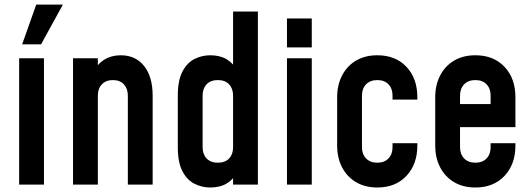

<svg xmlns="http://www.w3.org/2000/svg" viewBox="-20 -800 2298 832"><path d="M63 0V-547.5H170.5V0ZM76 -608 137 -780H252.5L158 -608Z M296.5 0V-547.5H404V-465.5L384.5 -487Q402 -523 432.5 -541.8Q463 -560.5 503 -560.5Q567.5 -560.5 604.5 -514Q641.5 -467.5 641.5 -386V0H534V-386Q534 -416 516.8 -434.5Q499.5 -453 469.5 -453Q439 -453 421.5 -434.5Q404 -416 404 -386V0Z M891 12.5Q854.5 12.5 822.5 -3.8Q790.5 -20 770.5 -58Q750.5 -96 750.5 -162V-386Q750.5 -451.5 770.5 -489.8Q790.5 -528 822.5 -544.2Q854.5 -560.5 891 -560.5Q933.5 -560.5 962.8 -542.8Q992 -525 1008.5 -493L990 -468V-750H1097.5V0H990V-79.5L1008.5 -55Q992 -23 962.8 -5.2Q933.5 12.5 891 12.5ZM924 -95Q955.5 -95 972.8 -113.2Q990 -131.5 990 -162V-386Q990 -416 972.8 -434.5Q955.5 -453 924 -453Q892.5 -453 875.2 -434.5Q858 -416 858 -386V-162Q858 -132 875.2 -113.5Q892.5 -95 924 -95Z M1223.5 0V-547.5H1331V0ZM1223.5 -594.5V-720H1331V-594.5Z M1615 12.5Q1562.5 12.5 1523.5 -10.2Q1484.5 -33 1462.8 -74Q1441 -115 1441 -169.5V-378.5Q1441 -432.5 1462.8 -473.8Q1484.5 -515 1523.5 -537.8Q1562.5 -560.5 1615 -560.5Q1694 -560.5 1741.2 -510.5Q1788.5 -460.5 1788.5 -378.5V-368.5H1681V-386Q1681 -416 1663.5 -434.5Q1646 -453 1615 -453Q1584 -453 1566.2 -434.5Q1548.5 -416 1548.5 -386V-162Q1548.5 -132 1566.2 -113.5Q1584 -95 1615 -95Q1646 -95 1663.5 -113.5Q1681 -132 1681 -162V-179.5H1788.5V-169.5Q1788.5 -88 1741.2 -37.8Q1694 12.5 1615 12.5Z M2040 12.5Q1987.5 12.5 1948.5 -10.2Q1909.5 -33 1887.8 -74Q1866 -115 1866 -169.5V-378.5Q1866 -432.5 1887.8 -473.8Q1909.5 -515 1948.5 -537.8Q1987.5 -560.5 2040 -560.5Q2119 -560.5 2166.2 -510.5Q2213.5 -460.5 2213.5 -378.5V-249H1958V-349H2106V-386Q2106 -416 2088.5 -434.5Q2071 -453 2040 -453Q2009 -453 1991.2 -434.5Q1973.5 -416 1973.5 -386V-162Q1973.5 -132 1991.2 -113.5Q2009 -95 2040 -95Q2071 -95 2088.5 -113.5Q2106 -132 2106 -162V-179.5H2213.5V-169.5Q2213.5 -88 2166.2 -37.8Q2119 12.5 2040 12.5Z"/></svg>

Font: Mohave Light SemiBold
Style: Regular
Weight: 600
Version: Version 2.003